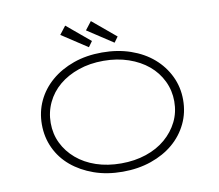

<svg xmlns="http://www.w3.org/2000/svg" viewBox="-94 -1011 1294 1134"><g transform="rotate(-10 553.5 -444.5)"><path d="M553 10Q459 10 381.5 -17.5Q304 -45 247.5 -92.5Q191 -140 160.5 -205.5Q130 -271 130 -347Q130 -423 160.5 -488Q191 -553 247.5 -601.5Q304 -650 381.5 -677.5Q459 -705 553 -705Q646 -705 724 -678Q802 -651 858 -602.5Q914 -554 945.5 -488.5Q977 -423 977 -347Q977 -270 945.5 -204.5Q914 -139 858 -91.5Q802 -44 724 -17Q646 10 553 10ZM553 -40Q634 -40 702.5 -63Q771 -86 820 -128Q869 -170 896.5 -225.5Q924 -281 924 -347Q924 -412 896.5 -469Q869 -526 820 -567Q771 -608 702.5 -631.5Q634 -655 553 -655Q471 -655 403 -631.5Q335 -608 286 -567Q237 -526 210 -469Q183 -412 183 -347Q183 -281 210 -225.5Q237 -170 286 -128Q335 -86 403 -63Q471 -40 553 -40ZM637 -749 483 -850 521 -899 661 -782ZM483 -749 329 -850 367 -899 507 -782Z"/></g></svg>

Font: Lexend Zetta ExtraLight
Style: Regular
Weight: 250
Version: Version 1.007